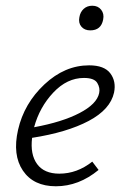

<svg xmlns="http://www.w3.org/2000/svg" viewBox="-20 -646 431 670"><path d="M295 -540Q275 -540 264 -553Q253 -566 257 -586Q260 -604 272 -615Q284 -626 302 -626Q322 -626 333 -612Q344 -598 340 -578Q333 -540 295 -540ZM291 -418Q344 -418 365 -390Q386 -362 378 -323Q365 -264 289.5 -224Q214 -184 92 -165Q85 -107 109.5 -73.5Q134 -40 187 -40Q249 -40 302 -82L324 -53Q255 4 175 4Q97 4 60 -50.5Q23 -105 43 -193Q64 -285 135 -351.5Q206 -418 291 -418ZM326 -321Q330 -339 319.5 -356.5Q309 -374 273 -374Q214 -374 166 -323Q118 -272 99 -202Q197 -220 257.5 -251.5Q318 -283 326 -321Z"/></svg>

Font: EauTest Semilight
Style: Italic
Weight: 300
Italic angle: -12°
Designer: Christian Thalmann (Catharsis Fonts)
Version: Version 0.001;PS 000.001;hotconv 1.0.88;makeotf.lib2.5.64775